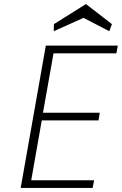

<svg xmlns="http://www.w3.org/2000/svg" viewBox="-20 -927 601 947"><path d="M244 -664 192 -371H472L466 -333H186L134 -38H444L437 0H82L206 -702H561L554 -664ZM245 -773 246 -808 404 -907 532 -808 519 -773 392 -839Z"/></svg>

Font: Fz Poppins ExtLt
Style: Italic
Weight: 200
Italic angle: -10°
Designer: Ninad Kale (Devanagari), Jonny Pinhorn (Latin)
Foundry: Indian Type Foundry
Version: Vit hóa bi Vntype.Com & FontZin.Com